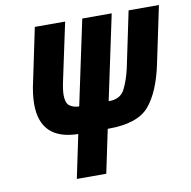

<svg xmlns="http://www.w3.org/2000/svg" viewBox="-80 -793 870 873"><g transform="rotate(-10 355.0 -357.0)"><path d="M341 0 383 -200H387Q522 -200 575.5 -263.5Q629 -327 655 -452L710 -714H570L516 -456Q504 -403 484 -363Q464 -323 411 -323H409L492 -714H356L273 -323H271Q244 -324 228 -337Q212 -350 212 -386Q212 -411 222 -456L277 -714H137L87 -475Q73 -415 73 -368Q73 -204 245 -200H247L205 0Z"/></g></svg>

Font: Noto Sans UI Condensed ExtraBold
Style: Italic
Weight: 800
Width: 3
Designer: Monotype Design Team
Foundry: Monotype Imaging Inc.
Version: 1.001